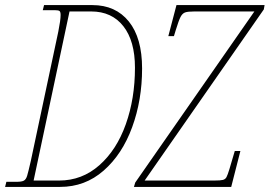

<svg xmlns="http://www.w3.org/2000/svg" viewBox="-43 -734 1059 754"><path d="M-18 -20H22Q42 -20 50.5 -24.5Q59 -29 63.5 -43.5Q68 -58 78 -102L186 -610Q195 -655 195 -675Q195 -687 191 -690.5Q187 -694 173 -694H125L130 -714H320Q411 -714 463 -649.5Q515 -585 515 -465Q515 -341 476 -234.5Q437 -128 364 -64Q291 0 193 0H-23ZM189 -25Q279 -25 347 -85Q415 -145 451 -246Q487 -347 487 -468Q487 -573 441.5 -631Q396 -689 315 -689H230L89 -25ZM488 -17 956 -689H721Q694 -689 683.5 -685Q673 -681 666 -667.5Q659 -654 647 -615L640 -592H618L650 -714H996L993 -697L525 -25H798Q823 -25 832.5 -27.5Q842 -30 846.5 -38.5Q851 -47 858 -70L879 -141H901L865 0H483Z"/></svg>

Font: Noto Serif CondThin
Style: Italic
Weight: 250
Width: 3
Italic angle: -12°
Designer: Monotype Design Team
Foundry: Monotype Imaging Inc.
Version: Version 1.001